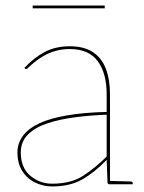

<svg xmlns="http://www.w3.org/2000/svg" viewBox="-20 -665 521 693"><path d="M168 8Q136 8 107 -6Q78 -20 60.5 -47.5Q43 -75 43 -115Q43 -148 62.5 -174.5Q82 -201 122 -220Q161 -238 221.5 -248.5Q282 -259 365 -261V-324Q365 -401 332.5 -444.5Q300 -488 232 -488Q201 -488 174.5 -479.5Q148 -471 125 -455.5Q102 -440 80 -419Q78 -417 75.5 -416Q73 -415 71 -417L68 -420Q104 -458 142.5 -478Q181 -498 232 -498Q283 -498 315 -477Q347 -456 362 -417Q377 -378 377 -324V0H375Q371 0 369.5 -2Q368 -4 368 -8L365 -88Q323 -44 278 -18Q233 8 168 8ZM168 -2Q236 -2 280 -30.5Q324 -59 365 -100V-251Q308 -249 253 -242Q198 -235 153 -220.5Q108 -206 81.5 -180Q55 -154 55 -115Q55 -60 89 -31Q123 -2 168 -2ZM374 0 375 -12 452 -10Q454 -10 456.5 -8.5Q459 -7 459 -5V0ZM98 -635V-645H358V-635Z"/></svg>

Font: Aleo Thin
Style: Regular
Weight: 250
Designer: Alessio Laiso
Foundry: Alessio Laiso
Version: Version 2.001;gftools[0.9.29]